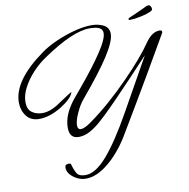

<svg xmlns="http://www.w3.org/2000/svg" viewBox="-101 -819 1151 1171"><g transform="rotate(-10 475.0 -233.5)"><path d="M336 254Q311 254 285.5 242Q260 230 242.5 210Q225 190 225 167Q225 146 246 146Q250 146 253.5 146.5Q257 147 261 148Q273 191 286 211.5Q299 232 339 232Q401 232 474.5 147Q548 62 641 -104L821 -425L717 -314Q653 -246 611 -203Q569 -160 549 -140Q513 -104 478 -73Q443 -42 408.5 -23Q374 -4 338 -4Q281 -4 281 -71Q281 -151 349 -236Q374 -266 399 -296Q424 -326 449 -357Q530 -459 568 -524Q582 -549 589.5 -568Q597 -587 597 -602Q597 -624 578 -634.5Q559 -645 517 -645Q411 -645 224 -517Q180 -488 141 -446Q102 -404 78 -358Q54 -312 54 -269Q54 -225 80.5 -205.5Q107 -186 146 -186Q197 -186 259 -230Q332 -279 341 -282Q331 -245 262 -201Q186 -154 120 -154Q68 -154 41 -190Q14 -226 14 -274Q14 -410 213 -552Q253 -581 309.5 -606Q366 -631 425 -646.5Q484 -662 531 -662Q575 -662 607 -645Q639 -628 639 -590Q639 -544 580 -453Q555 -414 511.5 -357Q468 -300 406 -226Q381 -197 360 -150Q339 -104 339 -76Q339 -49 360 -49Q382 -49 425 -80Q547 -167 676 -299Q790 -415 847 -499Q888 -558 934 -558Q950 -558 950 -548Q950 -546 949.5 -544Q949 -542 948 -540Q895 -447 809.5 -301Q724 -155 605 44Q572 98 528 146Q484 194 435 224Q386 254 336 254ZM769 -653Q761 -653 761 -659Q761 -664 771 -668Q800 -680 826 -692Q852 -704 873 -714Q882 -719 888 -720Q894 -721 897 -721Q903 -721 908 -712.5Q913 -704 913 -696Q913 -689 906.5 -685Q900 -681 895 -679Q888 -676 873 -671Q858 -666 833 -661Q796 -653 769 -653Z"/></g></svg>

Font: Alex Brush
Style: Regular
Weight: 400
Designer: Robert E. Leuschke
Foundry: Robert E. Leuschke
Version: Version 1.111; ttfautohint (v1.8.4.7-5d5b)